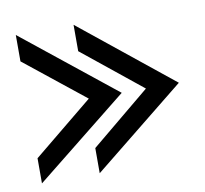

<svg xmlns="http://www.w3.org/2000/svg" viewBox="-61 -587 651 609"><g transform="rotate(-10 265.0 -282.0)"><path d="M27 -43 326 -282 27 -521V-436L220 -282L27 -124ZM213 -43 510 -282 213 -521V-436L404 -282L213 -124Z"/></g></svg>

Font: Charger Pro
Style: Bd
Weight: 700
Designer: Jasper
Foundry: Cannot Into Space Fonts
Version: Version 1.09